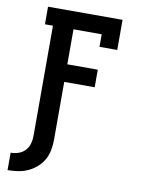

<svg xmlns="http://www.w3.org/2000/svg" viewBox="-101 -803 802 1086"><g transform="rotate(10 300.0 -260.0)"><path d="M20 215V115Q43 115 65 107.5Q87 100 102.5 83.5Q118 67 124.5 45Q131 23 131 0V-634H85V-735H513V-562H411V-634H249V-433H424V-332H249V0Q249 30 243.5 59.5Q238 89 223.5 115Q209 141 186.5 161Q164 181 136.5 193.5Q109 206 79.5 210.5Q50 215 20 215Z"/></g></svg>

Font: Iosevka Curly Slab Extended
Style: Bold
Weight: 700
Width: 7
Monospace: yes
Designer: Belleve Invis
Foundry: Belleve Invis
Version: Version 11.1.0; ttfautohint (v1.8.3)